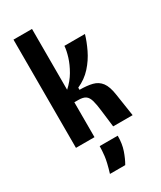

<svg xmlns="http://www.w3.org/2000/svg" viewBox="-228 -778 902 1077"><g transform="rotate(-30 223.0 -239.5)"><path d="M56 0V-701H176V-307Q213 -340 236.5 -380.5Q260 -421 272 -460Q284 -499 286 -528H419Q407 -486 384 -438Q361 -390 324.5 -349.5Q288 -309 236 -286V-272Q284 -272 318 -263.5Q352 -255 372.5 -228Q393 -201 401 -145L423 0H297L284 -106Q279 -151 271.5 -177.5Q264 -204 248.5 -215Q233 -226 201 -226H176V0ZM148 222Q168 156 172 120Q176 84 176 58H293Q293 110 279 150.5Q265 191 247 222Z"/></g></svg>

Font: Bricolage Grotesque 12pt Condensed SemiBold
Style: Regular
Weight: 600
Width: 3
Designer: Mathieu Triay
Foundry: Atelier Triay
Version: Version 1.001; ttfautohint (v1.8.4.7-5d5b);gftools[0.9.33.de